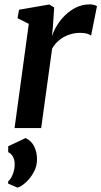

<svg xmlns="http://www.w3.org/2000/svg" viewBox="-20 -585 463 877"><path d="M46.5 0 111.5 -476 60 -502 67 -540.5 205 -564.5 227.5 -551 221.5 -461 217 -419.5Q225.5 -445 241.5 -470.8Q257.5 -496.5 280 -517.8Q302.5 -539 330 -552Q357.5 -565 389.5 -565Q400.5 -565 409.5 -562.5Q418.5 -560 423 -557L396 -422.5Q391.5 -426.5 378.5 -430.8Q365.5 -435 345 -435Q327 -435 308.8 -430.5Q290.5 -426 273.5 -417Q256.5 -408 242.2 -394.2Q228 -380.5 218 -362.5L168 0ZM60 272 17 253.5 17.5 243Q29.5 234 38.8 210Q48 186 47 162Q46.5 145 39.2 131Q32 117 17.5 110V83L97 45.5Q124 58.5 136.2 84Q148.5 109.5 149 140Q150 171.5 135 199.8Q120 228 98.8 247.5Q77.5 267 60 272Z"/></svg>

Font: Merriweather 24pt SemiBold
Style: Italic
Weight: 600
Italic angle: -7.8°
Version: Version 2.101